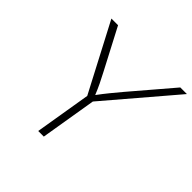

<svg xmlns="http://www.w3.org/2000/svg" viewBox="-184 -896 1064 1064"><g transform="rotate(45 348.5 -364.0)"><path d="M258.8 0 313.5 -329.6 105 -727.5H157.2L283.2 -486.8Q299.3 -456.5 313.5 -427.2Q327.6 -397.9 341.3 -364.3Q366.2 -397.9 390.1 -427.2Q414.1 -456.5 439.5 -486.8L645 -727.5H696.8L357.4 -329.6L302.7 0Z"/></g></svg>

Font: Inter Extra Light
Style: Italic
Weight: 200
Italic angle: -9.39999°
Designer: Rasmus Andersson
Foundry: rsms
Version: Version 4.000;git-3c8e0fc